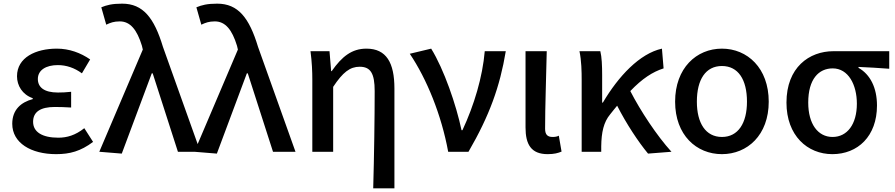

<svg xmlns="http://www.w3.org/2000/svg" viewBox="-20 -830 4897 1050"><path d="M287 13C362 13 421 -3 489 -54L441 -129C392 -90 346 -77 299 -77C211 -77 161 -108 161 -164C161 -218 201 -245 280 -245C307 -245 337 -244 369 -242V-328C342 -325 320 -324 297 -324C221 -324 187 -353 187 -398C187 -447 232 -474 296 -474C343 -474 387 -459 428 -429L473 -505C421 -541 359 -564 291 -564C176 -564 73 -516 73 -413C73 -362 102 -313 159 -293V-288C95 -271 47 -230 47 -153C47 -48 150 13 287 13Z M646 10 810 -429H815L953 0H1076L871 -574C823 -733 762 -810 648 -810C592 -810 563 -802 534 -790L561 -695C584 -706 603 -713 635 -713C692 -713 729 -668 756 -580L761 -559L523 0Z M1166 10 1330 -429H1335L1473 0H1596L1391 -574C1343 -733 1282 -810 1168 -810C1112 -810 1083 -802 1054 -790L1081 -695C1104 -706 1123 -713 1155 -713C1212 -713 1249 -668 1276 -580L1281 -559L1043 0Z M2021 200H2137V-346C2137 -487 2093 -564 1984 -564C1904 -564 1850 -521 1794 -441H1791L1782 -550H1678C1686 -490 1688 -438 1688 -394V0H1802V-355C1855 -435 1894 -465 1947 -465C2007 -465 2029 -428 2029 -332C2029 -185 2026 25 2021 200Z M2431 0H2542C2657 -198 2714 -357 2746 -550H2631C2619 -409 2573 -255 2509 -118H2504C2475 -256 2408 -451 2338 -564L2221 -536C2314 -398 2394 -202 2431 0Z M2975 13C3011 13 3032 7 3051 -1L3036 -88C3027 -83 3016 -81 3002 -81C2975 -81 2961 -93 2961 -126C2961 -247 2967 -406 2970 -550H2854V-133C2854 -41 2884 13 2975 13Z M3652 0C3572 -88 3483 -223 3427 -332C3492 -400 3549 -437 3609 -456L3600 -564C3478 -537 3362 -413 3277 -269H3273V-419C3273 -470 3271 -519 3263 -550H3149C3160 -498 3161 -438 3161 -394V0H3268V-30C3269 -106 3281 -162 3317 -205C3330 -222 3343 -237 3355 -252C3406 -152 3471 -54 3524 10Z M3928 13C4067 13 4184 -91 4184 -274C4184 -458 4067 -564 3928 -564C3789 -564 3672 -458 3672 -274C3672 -91 3789 13 3928 13ZM3928 -81C3839 -81 3791 -157 3791 -274C3791 -395 3839 -469 3928 -469C4017 -469 4065 -395 4065 -274C4065 -157 4017 -81 3928 -81Z M4532 13C4671 13 4776 -85 4776 -253C4776 -350 4739 -423 4675 -459V-464C4735 -461 4782 -459 4843 -454V-550H4538C4405 -550 4281 -461 4281 -269C4281 -88 4396 13 4532 13ZM4533 -81C4453 -81 4400 -152 4400 -269C4400 -397 4457 -456 4534 -456C4619 -456 4666 -367 4666 -263C4666 -150 4613 -81 4533 -81Z"/></svg>

Font: Spoqa Han Sans Neo Medium
Style: Regular
Weight: 500
Designer: [Spoqa Han Sans Neo] Dong-huui Kim  Younghwa Kang  Yujin Lee  [Noto Sans] Ryoko NISHIZUKA  (kana & ideographs); Paul D. 
Foundry: Spoqa (http://www.spoqa-han-sans.com)
Version: Version 1.000